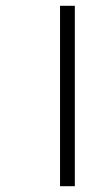

<svg xmlns="http://www.w3.org/2000/svg" viewBox="-20 -642 383 662"><path d="M187 0V-622H238V0Z"/></svg>

Font: Noto Sans Gurmukhi UI Condensed Light
Style: Regular
Weight: 300
Width: 3
Designer: Jelle Bosma - Monotype Design Team
Foundry: Monotype Imaging Inc.
Version: Version 2.004; ttfautohint (v1.8.4.7-5d5b)